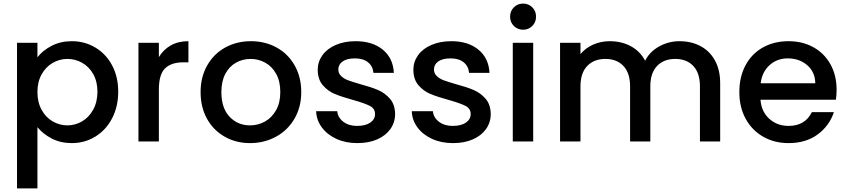

<svg xmlns="http://www.w3.org/2000/svg" viewBox="-20 -790 4728 1072"><path d="M189 -470Q218 -508 268 -534Q318 -560 381 -560Q453 -560 512.5 -524.5Q572 -489 606 -425Q640 -361 640 -278Q640 -195 606 -129.5Q572 -64 512.5 -27.5Q453 9 381 9Q318 9 269 -16.5Q220 -42 189 -80V262H75V-551H189ZM524 -278Q524 -335 500.5 -376.5Q477 -418 438.5 -439.5Q400 -461 356 -461Q313 -461 274.5 -439Q236 -417 212.5 -375Q189 -333 189 -276Q189 -219 212.5 -176.5Q236 -134 274.5 -112Q313 -90 356 -90Q400 -90 438.5 -112.5Q477 -135 500.5 -178Q524 -221 524 -278Z M867 -471Q892 -513 933.5 -536.5Q975 -560 1032 -560V-442H1003Q936 -442 901.5 -408Q867 -374 867 -290V0H753V-551H867Z M1376 9Q1298 9 1235 -26.5Q1172 -62 1136 -126.5Q1100 -191 1100 -276Q1100 -360 1137 -425Q1174 -490 1238 -525Q1302 -560 1381 -560Q1460 -560 1524 -525Q1588 -490 1625 -425Q1662 -360 1662 -276Q1662 -192 1624 -127Q1586 -62 1520.5 -26.5Q1455 9 1376 9ZM1376 -90Q1420 -90 1458.5 -111Q1497 -132 1521 -174Q1545 -216 1545 -276Q1545 -336 1522 -377.5Q1499 -419 1461 -440Q1423 -461 1379 -461Q1335 -461 1297.5 -440Q1260 -419 1238 -377.5Q1216 -336 1216 -276Q1216 -187 1261.5 -138.5Q1307 -90 1376 -90Z M1975 9Q1910 9 1858.5 -14.5Q1807 -38 1777 -78.5Q1747 -119 1745 -169H1863Q1866 -134 1896.5 -110.5Q1927 -87 1973 -87Q2021 -87 2047.5 -105.5Q2074 -124 2074 -153Q2074 -184 2044.5 -199Q2015 -214 1951 -232Q1889 -249 1850 -265Q1811 -281 1782.5 -314Q1754 -347 1754 -401Q1754 -445 1780 -481.5Q1806 -518 1854.5 -539Q1903 -560 1966 -560Q2060 -560 2117.5 -512.5Q2175 -465 2179 -383H2065Q2062 -420 2035 -442Q2008 -464 1962 -464Q1917 -464 1893 -447Q1869 -430 1869 -402Q1869 -380 1885 -365Q1901 -350 1924 -341.5Q1947 -333 1992 -320Q2052 -304 2090.5 -287.5Q2129 -271 2157 -239Q2185 -207 2186 -154Q2186 -107 2160 -70Q2134 -33 2086.5 -12Q2039 9 1975 9Z M2509 9Q2444 9 2392.5 -14.5Q2341 -38 2311 -78.5Q2281 -119 2279 -169H2397Q2400 -134 2430.5 -110.5Q2461 -87 2507 -87Q2555 -87 2581.5 -105.5Q2608 -124 2608 -153Q2608 -184 2578.5 -199Q2549 -214 2485 -232Q2423 -249 2384 -265Q2345 -281 2316.5 -314Q2288 -347 2288 -401Q2288 -445 2314 -481.5Q2340 -518 2388.5 -539Q2437 -560 2500 -560Q2594 -560 2651.5 -512.5Q2709 -465 2713 -383H2599Q2596 -420 2569 -442Q2542 -464 2496 -464Q2451 -464 2427 -447Q2403 -430 2403 -402Q2403 -380 2419 -365Q2435 -350 2458 -341.5Q2481 -333 2526 -320Q2586 -304 2624.5 -287.5Q2663 -271 2691 -239Q2719 -207 2720 -154Q2720 -107 2694 -70Q2668 -33 2620.5 -12Q2573 9 2509 9Z M2901 -624Q2870 -624 2849 -645Q2828 -666 2828 -697Q2828 -728 2849 -749Q2870 -770 2901 -770Q2931 -770 2952 -749Q2973 -728 2973 -697Q2973 -666 2952 -645Q2931 -624 2901 -624ZM2957 -551V0H2843V-551Z M3774 -560Q3839 -560 3890.5 -533Q3942 -506 3971.5 -453Q4001 -400 4001 -325V0H3888V-308Q3888 -382 3851 -421.5Q3814 -461 3750 -461Q3686 -461 3648.5 -421.5Q3611 -382 3611 -308V0H3498V-308Q3498 -382 3461 -421.5Q3424 -461 3360 -461Q3296 -461 3258.5 -421.5Q3221 -382 3221 -308V0H3107V-551H3221V-488Q3249 -522 3292 -541Q3335 -560 3384 -560Q3450 -560 3502 -532Q3554 -504 3582 -451Q3607 -501 3660 -530.5Q3713 -560 3774 -560Z M4651 -289Q4651 -258 4647 -233H4226Q4231 -167 4275 -127Q4319 -87 4383 -87Q4475 -87 4513 -164H4636Q4611 -88 4545.5 -39.5Q4480 9 4383 9Q4304 9 4241.5 -26.5Q4179 -62 4143.5 -126.5Q4108 -191 4108 -276Q4108 -361 4142.5 -425.5Q4177 -490 4239.5 -525Q4302 -560 4383 -560Q4461 -560 4522 -526Q4583 -492 4617 -430.5Q4651 -369 4651 -289ZM4532 -325Q4531 -388 4487 -426Q4443 -464 4378 -464Q4319 -464 4277 -426.5Q4235 -389 4227 -325Z"/></svg>

Font: Fz Poppins Med
Style: Regular
Weight: 500
Designer: Ninad Kale (Devanagari), Jonny Pinhorn (Latin)
Foundry: Indian Type Foundry
Version: Vit hóa bi Vntype.Com & FontZin.Com